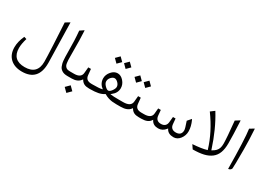

<svg xmlns="http://www.w3.org/2000/svg" viewBox="-19 -1535 3642 2664"><g transform="rotate(30 1802.0 -203.0)"><path d="M576.7 -35.6Q576.7 -28.3 576.7 -21Q577.1 121.1 511.7 192.1Q446.3 263.2 316.9 263.2Q197.8 263.2 128.7 198.5Q59.6 133.8 59.6 19.5Q59.6 -69.3 106.4 -171.9L147 -159.7Q119.6 -68.8 119.6 -2Q119.6 92.8 169.9 141.4Q220.2 189.9 318.8 189.9Q520.5 189.9 520.5 -11.2Q520.5 -75.2 511.2 -272.7Q502 -470.2 492.2 -625L559.1 -665Q560.1 -666 561.5 -666.5Q561.5 -665.5 561.8 -664.6Q562 -663.6 562 -662.1Z M794.9 -262.2Q794.9 -223.1 795.9 -199.2Q796.9 -175.3 800.5 -151.4Q804.2 -127.4 811 -114.7Q817.9 -102.1 829.6 -91.6Q841.3 -81.1 858.4 -77.1Q875.5 -73.2 899.9 -73.2H913.6Q918.5 -68.4 918.5 -42.5V-30.3Q918.5 -4.9 913.6 0H897.5Q870.1 0 848.4 -4.6Q826.7 -9.3 810.5 -19.3Q794.4 -29.3 782.2 -41.7Q770 -54.2 762.2 -74Q754.4 -93.8 749.3 -113.3Q744.1 -132.8 741.7 -161.1Q739.3 -189.5 738.3 -215.3Q737.3 -241.2 737.3 -277.3Q737.3 -483.4 723.1 -627.9L783.7 -668.5Q784.7 -668.9 785.2 -668.9Q786.6 -666 787.1 -659.7Q794.9 -555.7 794.9 -262.2Z M1000.5 88.4 1061.5 149.4 1000.5 210.4 939.5 149.4ZM908.7 0Q898.9 0 894 -6.6Q889.2 -13.2 889.2 -30.3V-42.5Q889.2 -59.6 893.8 -66.4Q898.4 -73.2 908.7 -73.2H962.4Q1015.1 -73.2 1045.2 -93.8Q1075.2 -114.3 1078.6 -155.3L1087.4 -249H1129.9L1139.2 -154.8Q1143.1 -113.8 1167.2 -93.5Q1191.4 -73.2 1240.2 -73.2H1249.5Q1254.4 -68.4 1254.4 -42.5V-30.3Q1254.4 -4.9 1249.5 0H1241.2Q1192.4 0 1163.3 -14.4Q1134.3 -28.8 1114.7 -60.1L1108.9 -69.3L1102.5 -60.5Q1058.6 0 964.8 0Z M1546.4 -606 1605 -547.4 1546.4 -488.8 1487.8 -547.4ZM1399.9 -606 1458.5 -547.4 1399.9 -488.8 1341.3 -547.4ZM1244.6 -73.2H1260.7Q1363.3 -73.2 1400.4 -82.5L1414.6 -86.4L1402.8 -95.7Q1382.8 -110.8 1369.1 -131.1Q1355.5 -151.4 1348.6 -174.1Q1341.8 -196.8 1341.8 -221.7Q1341.8 -281.2 1385.3 -331.8Q1428.7 -382.3 1483.4 -382.3Q1536.6 -382.3 1579.8 -333Q1623 -283.7 1623 -223.6Q1623 -145.5 1551.8 -91.8L1538.6 -81.5L1554.7 -78.6Q1584.5 -73.2 1675.8 -73.2H1692.4Q1697.3 -68.4 1697.3 -42.5V-30.3Q1697.3 -4.9 1692.4 0H1678.7Q1641.1 0 1610.6 -3.7Q1580.1 -7.3 1547.1 -18.1Q1514.2 -28.8 1485.4 -46.9L1481.4 -49.3L1477.5 -46.4Q1438 -20.5 1385.7 -10.3Q1333.5 0 1260.7 0H1244.6Q1234.9 0 1230 -6.6Q1225.1 -13.2 1225.1 -30.3V-42.5Q1225.1 -59.6 1229.7 -66.4Q1234.4 -73.2 1244.6 -73.2ZM1398.9 -206.5Q1398.9 -175.3 1431.2 -141.6Q1463.4 -107.9 1486.8 -107.9Q1510.7 -107.9 1538.1 -145.5Q1565.4 -183.1 1565.4 -210.9Q1565.4 -243.2 1536.9 -272.5Q1508.3 -301.8 1481 -301.8Q1453.6 -301.8 1426.3 -272.7Q1398.9 -243.7 1398.9 -206.5Z M1914.1 -513.7 1972.7 -455.1 1914.1 -396.5 1855.5 -455.1ZM1767.6 -513.7 1826.2 -455.1 1767.6 -396.5 1709 -455.1ZM1687.5 -73.2H1746.1Q1869.1 -73.2 1877 -155.3L1885.7 -249H1928.2L1937.5 -154.8Q1941.4 -113.8 1965.6 -93.5Q1989.7 -73.2 2038.6 -73.2H2047.9Q2052.7 -68.4 2052.7 -42.5V-30.3Q2052.7 -4.9 2047.9 0H2039.6Q1990.7 0 1961.7 -14.4Q1932.6 -28.8 1913.1 -60.1L1907.2 -69.3L1900.9 -60.5Q1856.9 0 1748.5 0H1687.5Q1677.7 0 1672.9 -6.6Q1668 -13.2 1668 -30.3V-42.5Q1668 -59.6 1672.6 -66.4Q1677.2 -73.2 1687.5 -73.2Z M2589.4 -73.2Q2632.3 -73.2 2655 -95Q2677.7 -116.7 2677.7 -158.2Q2677.7 -185.1 2640.1 -290.5L2690.4 -348.6Q2693.4 -346.2 2696.8 -339.4Q2736.8 -252.4 2736.8 -175.8Q2736.8 -106.9 2695.1 -53.5Q2653.3 0 2593.8 0Q2508.3 0 2476.1 -59.1L2470.7 -69.3L2463.9 -60.1Q2418.5 0 2347.7 0Q2268.6 0 2236.3 -59.1L2230.5 -69.8L2223.6 -59.6Q2185.1 0 2080.6 0H2043Q2033.2 0 2028.3 -6.6Q2023.4 -13.2 2023.4 -30.3V-42.5Q2023.4 -59.6 2028.1 -66.4Q2032.7 -73.2 2043 -73.2H2083Q2138.2 -73.2 2169.4 -93.5Q2200.7 -113.8 2204.1 -154.3L2211.9 -240.7H2253.9L2261.7 -155.3Q2265.1 -115.2 2287.6 -94.2Q2310.1 -73.2 2350.1 -73.2Q2391.1 -73.2 2414.3 -93.8Q2437.5 -114.3 2440.9 -153.8L2449.2 -240.2H2490.7L2498.5 -153.3Q2502 -113.8 2525.1 -93.5Q2548.3 -73.2 2589.4 -73.2Z M3094.2 -90.8Q3022 -331.5 2853.5 -562L2913.6 -606.9Q2914.6 -607.9 2915.5 -608.4Q2916 -607.9 2916.3 -607.4Q2916.5 -606.9 2917 -606Q3048.8 -393.1 3138.7 -113.8L3141.1 -105.5L3148.9 -109.9Q3184.1 -129.4 3204.1 -150.9Q3224.1 -172.4 3233.4 -200.4Q3242.7 -228.5 3242.7 -268.1Q3242.7 -359.9 3215.8 -626L3278.3 -664.6Q3282.7 -667.5 3285.2 -668Q3285.6 -667 3286.1 -665.3Q3286.6 -663.6 3286.6 -661.1Q3298.3 -438 3298.3 -307.1Q3298.3 -218.8 3275.1 -157.5Q3252 -96.2 3202.9 -58.6Q3153.8 -21 3083 -4.4Q3012.2 12.2 2911.1 12.7L2869.6 -48.8Q3018.1 -59.1 3089.8 -82L3096.7 -84Z M3444.8 -627.9 3511.7 -668Q3512.2 -668.5 3512.7 -668.5Q3513.7 -666 3514.2 -660.2Q3525.4 -482.9 3525.4 -340.3Q3525.4 -54.7 3521 -32.7Q3506.8 -2.4 3471.7 1Q3467.3 -474.1 3444.8 -627.9Z"/></g></svg>

Font: Sahel Light FD
Style: Light-FD
Weight: 300
Foundry: Saber Rastikerdar (saber.rastikerdar@gmail.com)
Version: Version 3.3.0